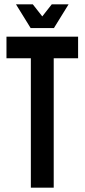

<svg xmlns="http://www.w3.org/2000/svg" viewBox="-20 -870 392 890"><path d="M230 -740H122L54 -850H132L176 -794L220 -850H298ZM342 -600H229V0H123V-600H10V-700H342Z"/></svg>

Font: Bebas Kai
Style: Regular
Weight: 400
Designer: Ryoichi Tsunekawa
Foundry: Dharma Type
Version: Version 1.001;PS 001.001;hotconv 1.0.70;makeotf.lib2.5.58329